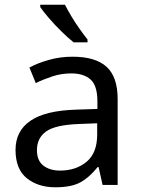

<svg xmlns="http://www.w3.org/2000/svg" viewBox="-20 -879 601 816"><path d="M288 -638Q386 -638 433 -595Q480 -552 480 -458V-93H416L399 -169H395Q360 -125 321.5 -104Q283 -83 215 -83Q142 -83 94 -121.5Q46 -160 46 -242Q46 -322 109 -365.5Q172 -409 303 -413L394 -416V-448Q394 -515 365 -541Q336 -567 283 -567Q241 -567 203 -554.5Q165 -542 132 -526L105 -592Q140 -611 188 -624.5Q236 -638 288 -638ZM314 -352Q214 -348 175.5 -320Q137 -292 137 -241Q137 -196 164.5 -175Q192 -154 235 -154Q303 -154 348 -191.5Q393 -229 393 -307V-355ZM256 -859Q267 -837 283.5 -809.5Q300 -782 318.5 -756Q337 -730 352 -711V-699H293Q270 -717 241 -745.5Q212 -774 187.5 -802.5Q163 -831 151 -849V-859Z"/></svg>

Font: Noto Sans Telugu UI
Style: Regular
Weight: 400
Designer: Jelle Bosma - Monotype Design Team
Foundry: Monotype Imaging Inc.
Version: Version 2.005; ttfautohint (v1.8.4.7-5d5b)